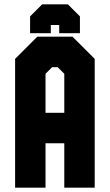

<svg xmlns="http://www.w3.org/2000/svg" viewBox="-20 -870 509 890"><path d="M50 0V-597L153 -700H316L419 -597V0H278V-206H191V0ZM191 -347H278V-528L247.5 -558.5H221.5L191 -528ZM294.5 -850 350.5 -794V-716H254.5V-754H215.5V-716H119.5V-794L175.5 -850Z"/></svg>

Font: Tourney Condensed Black
Style: Regular
Weight: 900
Width: 3
Designer: Tyler Finck
Foundry: Etcetera Type Co
Version: Version 1.010; ttfautohint (v1.8.3)